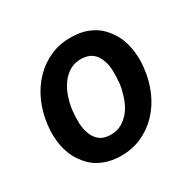

<svg xmlns="http://www.w3.org/2000/svg" viewBox="-125 -675 837 824"><g transform="rotate(-30 293.5 -263.5)"><path d="M46.4 -265.6 45.4 -255.4Q41.5 -219.2 45.2 -184.8Q48.8 -150.4 60.1 -120.6Q68.8 -97.2 81.8 -77.9Q94.7 -58.6 113.3 -40Q135.3 -18.6 170.2 -4.6Q205.1 9.3 248 10.3Q306.6 11.7 355 -9.8Q403.3 -31.2 438.5 -68.4Q474.1 -105.5 496.1 -155Q518.1 -204.6 524.9 -259.8L526.4 -270.5Q530.3 -306.6 526.6 -341.6Q522.9 -376.5 512.2 -407.2Q502.9 -432.1 488.3 -453.4Q473.6 -474.6 454.6 -492.2Q430.7 -513.2 397.9 -525.4Q365.2 -537.6 323.7 -538.1Q265.1 -539.6 217 -518.1Q168.9 -496.6 133.8 -459.5Q97.7 -421.9 75.4 -371.6Q53.2 -321.3 46.4 -265.6ZM168.5 -255.4 169.4 -265.6Q173.3 -295.4 183.6 -326.2Q193.8 -356.9 211.4 -381.8Q229 -406.7 254.6 -422.1Q280.3 -437.5 315.4 -436Q345.2 -434.6 363.5 -421.1Q381.8 -407.7 391.1 -385.7Q403.3 -358.4 404.3 -327.9Q405.3 -297.4 402.8 -270L401.9 -259.8Q397.9 -231.9 387.7 -200.7Q377.4 -169.4 360.4 -145Q342.3 -120.1 316.7 -104.7Q291 -89.4 256.3 -90.3Q224.1 -91.3 205.1 -107.2Q186 -123 177.7 -146.5Q168 -170.9 166.7 -200Q165.5 -229 168.5 -255.4Z"/></g></svg>

Font: Roboto Mono SemiBold
Style: Italic
Weight: 600
Italic angle: -10°
Monospace: yes
Designer: Google
Version: Version 3.000